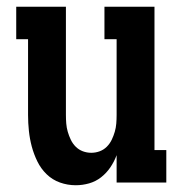

<svg xmlns="http://www.w3.org/2000/svg" viewBox="-20 -540 540 568"><path d="M204 8Q180 8 157.5 0Q135 -8 118 -24.5Q101 -41 90.5 -62.5Q80 -84 74 -106.5Q68 -129 65.5 -152.5Q63 -176 63 -200V-424H28V-520H175V-200Q175 -187 176 -174.5Q177 -162 180.5 -150Q184 -138 189.5 -126.5Q195 -115 204 -106Q213 -97 225 -92.5Q237 -88 250 -88Q263 -88 275 -92.5Q287 -97 296 -106Q305 -115 310.5 -126.5Q316 -138 319.5 -150Q323 -162 324 -174.5Q325 -187 325 -200V-424H289V-520H437V-96H472V0H325V-81Q318 -62 306.5 -45Q295 -28 279 -15.5Q263 -3 243.5 2.5Q224 8 204 8Z"/></svg>

Font: Iosevka Curly Slab
Style: Bold
Weight: 700
Monospace: yes
Designer: Belleve Invis
Foundry: Belleve Invis
Version: Version 22.1.2; ttfautohint (v1.8.4)